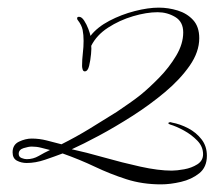

<svg xmlns="http://www.w3.org/2000/svg" viewBox="-20 -432 573 503"><path d="M402 51Q353 51 311 37.5Q269 24 229 5Q189 -14 144 -30Q123 -22 98 -13.5Q73 -5 50 -5Q36 -5 24.5 -11Q13 -17 13 -33Q13 -53 30 -61Q47 -69 63 -69Q83 -69 102.5 -64Q122 -59 141 -54Q179 -73 215 -95Q251 -117 286 -139Q302 -150 318 -161Q334 -172 349 -184Q371 -202 397 -228.5Q423 -255 441.5 -286Q460 -317 460 -347Q460 -375 439 -387.5Q418 -400 393 -400Q364 -400 328.5 -389.5Q293 -379 263 -359.5Q233 -340 219 -312Q220 -307 218.5 -290.5Q217 -274 213.5 -259.5Q210 -245 202 -245Q198 -245 196.5 -250Q195 -255 195 -259Q195 -276 197 -292.5Q199 -309 199 -325Q199 -341 196.5 -353.5Q194 -366 184 -379Q182 -381 182 -384Q182 -388 187 -388Q194 -388 200.5 -378Q207 -368 211.5 -356Q216 -344 217 -338Q235 -361 266.5 -377.5Q298 -394 333 -403Q368 -412 396 -412Q421 -412 445.5 -404.5Q470 -397 486 -379.5Q502 -362 502 -332Q502 -296 477 -260Q452 -224 412 -190.5Q372 -157 326.5 -128Q281 -99 239 -76.5Q197 -54 168 -41Q205 -33 252.5 -19.5Q300 -6 347.5 4.5Q395 15 430 15Q443 15 462.5 11.5Q482 8 497 -1.5Q512 -11 512 -28Q512 -48 497 -63.5Q482 -79 462 -90Q442 -101 425 -106Q424 -107 422.5 -107.5Q421 -108 421 -109Q421 -111 423.5 -111.5Q426 -112 427 -112L430 -111Q452 -107 473 -96Q494 -85 508 -67Q522 -49 522 -24Q522 6 502 22Q482 38 454 44.5Q426 51 402 51ZM50 -15Q67 -15 81.5 -23.5Q96 -32 111 -39Q99 -42 87.5 -45Q76 -48 63 -48Q55 -48 42 -44Q29 -40 29 -29Q29 -21 36.5 -18Q44 -15 50 -15Z"/></svg>

Font: Bonheur Royale
Style: Regular
Weight: 400
Designer: Robert E. Leuschke
Foundry: Robert E. Leuschke
Version: Version 1.010; ttfautohint (v1.8.3)